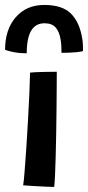

<svg xmlns="http://www.w3.org/2000/svg" viewBox="-44 -753 355 776"><path d="M175 2.5Q165 2.5 142.2 1.5Q119.5 0.5 93.8 -1Q68 -2.5 49.5 -4Q52 -17 55.2 -57.2Q58.5 -97.5 62.2 -153Q66 -208.5 69.2 -267.5Q72.5 -326.5 74.8 -377.5Q77 -428.5 77.5 -459.5Q84.5 -460.5 99.2 -461.2Q114 -462 131.2 -462.2Q148.5 -462.5 163.5 -462.8Q178.5 -463 185.5 -463Q185.5 -440 185.2 -401.2Q185 -362.5 184.5 -315.2Q184 -268 183.2 -218.8Q182.5 -169.5 181.2 -124.8Q180 -80 178.5 -46.5Q177 -13 175 2.5ZM-23.5 -551.5Q-23.5 -634 19.8 -683.5Q63 -733 134.5 -733Q208 -733 243 -697.8Q278 -662.5 288.5 -596.5Q290.5 -585 291 -572.5Q291.5 -560 291.5 -546.5Q280.5 -543.5 264.8 -542Q249 -540.5 233 -540Q217 -539.5 204.5 -539.5Q204.5 -554.5 203.8 -568Q203 -581.5 201 -593Q196 -624.5 181 -641.8Q166 -659 135.5 -659Q110.5 -659 94.5 -644.5Q78.5 -630 71.2 -602.8Q64 -575.5 64 -537.5Q37 -537.5 13.2 -542Q-10.5 -546.5 -23.5 -551.5Z"/></svg>

Font: Grandstander Thin Medium
Style: Regular
Weight: 500
Version: Version 1.200